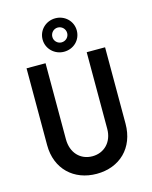

<svg xmlns="http://www.w3.org/2000/svg" viewBox="-125 -924 807 1017"><g transform="rotate(-15 278.0 -415.5)"><path d="M277.8 -658.3C330.6 -658.3 371.5 -697.9 371.5 -750C371.5 -802.1 329.2 -841.7 277.8 -841.7C226.4 -841.7 184 -802.1 184 -750C184 -698.6 226.4 -658.3 277.8 -658.3ZM277.8 -709.7C255.6 -709.7 237.5 -727.8 237.5 -750C237.5 -772.9 255.6 -791 277.8 -791C300 -791 318.8 -772.9 318.8 -750C318.8 -727.8 300.7 -709.7 277.8 -709.7ZM277.8 11.1C404.2 11.1 493.1 -73.6 493.1 -206.2V-625H392.4V-204.9C392.4 -132.6 344.4 -84.7 279.9 -84.7C213.9 -84.7 166.7 -133.3 166.7 -208.3V-625H62.5V-203.5C62.5 -72.9 152.8 11.1 277.8 11.1Z"/></g></svg>

Font: Afacad Medium
Style: Regular
Weight: 500
Designer: Kristian Moeller
Foundry: Dicotype
Version: Version 1.000